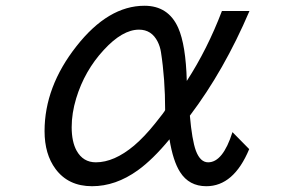

<svg xmlns="http://www.w3.org/2000/svg" viewBox="-20 -603 1040 667"><path d="M845.7 -85Q792 43.9 696.8 43.9Q636.7 43.9 605.5 -5.4Q581.1 -43.5 568.8 -119.1Q510.3 -48.3 458.5 -11.2Q381.8 43.9 299.8 43.9Q217.3 43.9 172.9 -16.1Q134.8 -67.4 134.8 -147.5Q134.8 -301.8 245.6 -442.4Q356 -583 481.9 -583Q564.9 -583 599.1 -506.3Q625.5 -446.8 628.9 -321.8Q700.2 -431.6 751 -564.9H846.7Q758.3 -357.9 639.6 -201.2Q647 -116.2 660.6 -79.1Q675.8 -39.1 703.1 -39.1Q754.4 -39.1 787.6 -144ZM553.7 -220.7Q553.7 -329.1 539.1 -422.4Q536.1 -441.4 527.8 -458Q506.8 -500 462.9 -500Q405.3 -500 340.3 -429.2Q273.9 -357.4 244.6 -261.2Q229 -209.5 229 -161.1Q229 -110.8 246.1 -79.6Q268.6 -39.1 313 -39.1Q376.5 -39.1 445.8 -97.2Q481.4 -127.4 518.6 -173.8Q553.7 -217.3 553.7 -220.7Z"/></svg>

Font: FORM UDPGothic
Style: Regular
Weight: 400
Foundry: Pronama LLC
Version: Version 1.05101